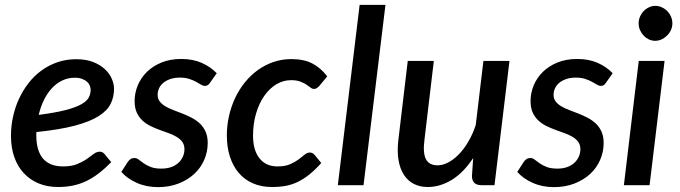

<svg xmlns="http://www.w3.org/2000/svg" viewBox="-20 -760 2789 788"><path d="M287 -441Q259 -441 235.2 -429.5Q211.5 -418 192.8 -397.8Q174 -377.5 160.2 -349.5Q146.5 -321.5 139 -288.5Q208 -297.5 250 -308.5Q292 -319.5 314.5 -332.5Q337 -345.5 344.5 -360.2Q352 -375 352 -391.5Q352 -399.5 348.5 -408.5Q345 -417.5 337.2 -424.5Q329.5 -431.5 317 -436.2Q304.5 -441 287 -441ZM436.5 -94.5Q410.5 -68 385.5 -48.8Q360.5 -29.5 334.5 -17Q308.5 -4.5 280 1.5Q251.5 7.5 218 7.5Q173.5 7.5 138 -7.5Q102.5 -22.5 77.2 -49.8Q52 -77 38.5 -115.8Q25 -154.5 25 -202.5Q25 -242.5 33.5 -281.2Q42 -320 58.2 -355Q74.5 -390 97.8 -419.8Q121 -449.5 150.8 -471Q180.5 -492.5 216.2 -504.8Q252 -517 293 -517Q332.5 -517 361.5 -505.8Q390.5 -494.5 409.8 -476.8Q429 -459 438.5 -437.5Q448 -416 448 -395.5Q448 -362 434.2 -334Q420.5 -306 385 -283.5Q349.5 -261 287.8 -244.5Q226 -228 129.5 -218Q129 -215 129 -211.8Q129 -208.5 129 -205Q129 -141.5 156.5 -109.2Q184 -77 239 -77Q273.5 -77 296.5 -86.5Q319.5 -96 335.8 -107.2Q352 -118.5 364.2 -128Q376.5 -137.5 390 -137.5Q400.5 -137.5 409.5 -127.5Z M842 -420.5Q837.5 -413.5 832.8 -410.5Q828 -407.5 821 -407.5Q813 -407.5 804.5 -412.8Q796 -418 784.2 -424.5Q772.5 -431 756.5 -436.2Q740.5 -441.5 718 -441.5Q697 -441.5 680.2 -436Q663.5 -430.5 651.5 -421Q639.5 -411.5 633.2 -398.5Q627 -385.5 627 -371Q627 -354.5 635.8 -343.2Q644.5 -332 659 -323.5Q673.5 -315 692 -308Q710.5 -301 729.8 -293.5Q749 -286 767.5 -276.2Q786 -266.5 800.5 -252.8Q815 -239 823.8 -219.5Q832.5 -200 832.5 -173Q832.5 -137 818.2 -104Q804 -71 777.2 -46.2Q750.5 -21.5 712.8 -6.8Q675 8 628.5 8Q580 8 540.8 -9.8Q501.5 -27.5 478 -54.5L504.5 -95.5Q509.5 -103 516 -107.2Q522.5 -111.5 532 -111.5Q541 -111.5 549.5 -104.8Q558 -98 569.8 -89.8Q581.5 -81.5 598.5 -74.8Q615.5 -68 642.5 -68Q665 -68 682.5 -74.2Q700 -80.5 712 -91.5Q724 -102.5 730.5 -117Q737 -131.5 737 -147.5Q737 -165.5 728.2 -177.5Q719.5 -189.5 705 -198.2Q690.5 -207 672.2 -213.5Q654 -220 634.8 -227Q615.5 -234 597.2 -243Q579 -252 564.5 -265.5Q550 -279 541.2 -298.2Q532.5 -317.5 532.5 -345.5Q532.5 -378.5 545.5 -409.8Q558.5 -441 583 -465Q607.5 -489 643 -503.5Q678.5 -518 724 -518Q771.5 -518 807.8 -502Q844 -486 869.5 -459.5Z M1298.5 -91Q1273 -62.5 1249.5 -43.8Q1226 -25 1202.2 -13.5Q1178.5 -2 1152.8 2.8Q1127 7.5 1096.5 7.5Q1052 7.5 1017.5 -7.8Q983 -23 959.5 -50.8Q936 -78.5 923.5 -117.5Q911 -156.5 911 -204Q911 -245 920 -284.5Q929 -324 945.5 -358.8Q962 -393.5 985.8 -422.8Q1009.5 -452 1039 -473Q1068.5 -494 1103 -505.8Q1137.5 -517.5 1176 -517.5Q1227 -517.5 1261.8 -499.5Q1296.5 -481.5 1323 -446.5L1289 -405.5Q1285 -401.5 1280 -398.2Q1275 -395 1269 -395Q1261.5 -395 1254.5 -400.5Q1247.5 -406 1237.5 -412.8Q1227.5 -419.5 1212.5 -425.2Q1197.5 -431 1174 -431Q1142.5 -431 1114.2 -414Q1086 -397 1064.8 -366.8Q1043.5 -336.5 1031 -294.5Q1018.5 -252.5 1018.5 -203Q1018.5 -144 1044.8 -110.5Q1071 -77 1119 -77Q1150 -77 1170.5 -86Q1191 -95 1205.2 -105.5Q1219.5 -116 1230 -125Q1240.5 -134 1252 -134Q1262.5 -134 1271.5 -124L1298.5 -91Z M1366.5 0 1456 -740H1562L1472 0Z M2071 -510 2009.5 0H1956Q1917 0 1917 -38L1922 -111.5Q1883 -52 1834.8 -22.2Q1786.5 7.5 1735.5 7.5Q1703.5 7.5 1678.5 -5.2Q1653.5 -18 1637.5 -42.8Q1621.5 -67.5 1615.5 -103.5Q1609.5 -139.5 1615 -186L1653.5 -510H1760.5L1722 -186Q1715 -131.5 1728.2 -106.5Q1741.5 -81.5 1776 -81.5Q1797 -81.5 1819.5 -93.2Q1842 -105 1863 -126.5Q1884 -148 1902 -178.5Q1920 -209 1932.5 -246.5L1964 -510Z M2467 -420.5Q2462.5 -413.5 2457.8 -410.5Q2453 -407.5 2446 -407.5Q2438 -407.5 2429.5 -412.8Q2421 -418 2409.2 -424.5Q2397.5 -431 2381.5 -436.2Q2365.5 -441.5 2343 -441.5Q2322 -441.5 2305.2 -436Q2288.5 -430.5 2276.5 -421Q2264.5 -411.5 2258.2 -398.5Q2252 -385.5 2252 -371Q2252 -354.5 2260.8 -343.2Q2269.5 -332 2284 -323.5Q2298.5 -315 2317 -308Q2335.5 -301 2354.8 -293.5Q2374 -286 2392.5 -276.2Q2411 -266.5 2425.5 -252.8Q2440 -239 2448.8 -219.5Q2457.5 -200 2457.5 -173Q2457.5 -137 2443.2 -104Q2429 -71 2402.2 -46.2Q2375.5 -21.5 2337.8 -6.8Q2300 8 2253.5 8Q2205 8 2165.8 -9.8Q2126.5 -27.5 2103 -54.5L2129.5 -95.5Q2134.5 -103 2141 -107.2Q2147.5 -111.5 2157 -111.5Q2166 -111.5 2174.5 -104.8Q2183 -98 2194.8 -89.8Q2206.5 -81.5 2223.5 -74.8Q2240.5 -68 2267.5 -68Q2290 -68 2307.5 -74.2Q2325 -80.5 2337 -91.5Q2349 -102.5 2355.5 -117Q2362 -131.5 2362 -147.5Q2362 -165.5 2353.2 -177.5Q2344.5 -189.5 2330 -198.2Q2315.5 -207 2297.2 -213.5Q2279 -220 2259.8 -227Q2240.5 -234 2222.2 -243Q2204 -252 2189.5 -265.5Q2175 -279 2166.2 -298.2Q2157.5 -317.5 2157.5 -345.5Q2157.5 -378.5 2170.5 -409.8Q2183.5 -441 2208 -465Q2232.5 -489 2268 -503.5Q2303.5 -518 2349 -518Q2396.5 -518 2432.8 -502Q2469 -486 2494.5 -459.5Z M2707.5 -510 2646 0H2540.5L2601.5 -510ZM2739.5 -664Q2739.5 -649.5 2733.5 -636.5Q2727.5 -623.5 2717.5 -613.8Q2707.5 -604 2695 -598.2Q2682.5 -592.5 2669 -592.5Q2655.5 -592.5 2643.2 -598.2Q2631 -604 2621.8 -613.8Q2612.5 -623.5 2606.8 -636.5Q2601 -649.5 2601 -664Q2601 -678.5 2606.8 -691.8Q2612.5 -705 2622 -714.8Q2631.5 -724.5 2644 -730.2Q2656.5 -736 2669.5 -736Q2683 -736 2695.8 -730.2Q2708.5 -724.5 2718.2 -714.8Q2728 -705 2733.8 -692Q2739.5 -679 2739.5 -664Z"/></svg>

Font: Lato SemiBold
Style: Italic
Weight: 600
Italic angle: -7°
Designer: Lukasz Dziedzic with Adam Twardoch and Botio Nikoltchev
Foundry: tyPoland Lukasz Dziedzic
Version: Version 2.015; 2015-08-06; http://www.latofonts.com/